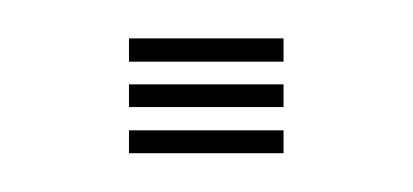

<svg xmlns="http://www.w3.org/2000/svg" viewBox="-20 -79 213 99"><path d="M46.5 -47.2V-59.2H126.2V-47.2ZM46.5 -23.8V-35.5H126.2V-23.8ZM46.5 0V-11.8H126.2V0Z"/></svg>

Font: Big Shoulders Inline Display
Style: Regular
Weight: 400
Designer: Patric King
Foundry: XO Type Co
Version: Version 1.000